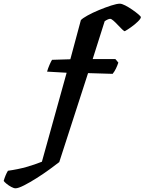

<svg xmlns="http://www.w3.org/2000/svg" viewBox="-187 -820 783 1040"><path d="M-103 200Q-112 200 -126 192.5Q-140 185 -151.5 175.5Q-163 166 -167 160Q-158 128 -144 105Q-88 97 -44 84.5Q0 72 40 56L174 -426L68 -432Q73 -450 81.5 -469.5Q90 -489 95 -496L194 -499L251 -711Q260 -721 287 -736Q314 -751 349 -765.5Q384 -780 415 -790Q446 -800 462 -800Q473 -800 491.5 -790.5Q510 -781 529.5 -767.5Q549 -754 562.5 -742.5Q576 -731 576 -727Q576 -719 559.5 -703Q543 -687 522.5 -672.5Q502 -658 489 -651Q485 -651 474.5 -661Q464 -671 451.5 -684.5Q439 -698 427.5 -708Q416 -718 410 -718Q399 -718 380 -705L315 -500H438L454 -481Q449 -465 441 -448.5Q433 -432 423 -420L290 -424L134 58Q115 73 82 97Q49 121 12 144.5Q-25 168 -56.5 184Q-88 200 -103 200Z"/></svg>

Font: Texturina Black
Style: Italic
Weight: 900
Italic angle: -11°
Designer: Guillermo Torres Carreño
Foundry: Omnibus-Type
Version: Version 1.002; ttfautohint (v1.8.3)